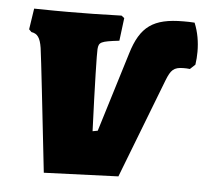

<svg xmlns="http://www.w3.org/2000/svg" viewBox="-43 -551 649 602"><g transform="rotate(5 281.5 -250.0)"><path d="M546 -504C534 -505 522 -505 511 -505C416 -505 376 -476 350 -390L273 -140L257 -137C251 -286 249 -381 250 -395C252 -417 257 -420 316 -427L325 -499L316 -506C258 -504 194 -503 150 -503C130 -503 86 -503 41 -504L31 -438L39 -430C58 -427 67 -415 72 -383C77 -348 94 -192 116 6L350 -3L471 -316C484 -349 493 -359 524 -359C530 -359 537 -359 544 -358L560 -373C562 -387 563 -400 563 -414C563 -444 558 -475 546 -504Z"/></g></svg>

Font: Alegreya SC Black
Style: Italic
Weight: 900
Italic angle: -7°
Designer: Juan Pablo del Peral
Foundry: Huerta Tipografica
Version: Version 2.007;PS 002.007;hotconv 1.0.88;makeotf.lib2.5.64775